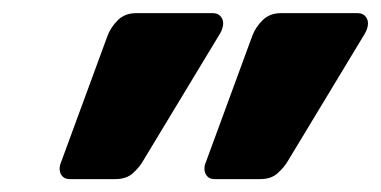

<svg xmlns="http://www.w3.org/2000/svg" viewBox="-20 -621 580 292"><path d="M306.2 -348.6Q297.6 -348.6 293.6 -354.9Q289.5 -361.3 291.6 -370.3L363.7 -566.5Q368.7 -579.8 379.5 -590.4Q390.2 -601 407.2 -601H524.1Q532.4 -601 536.6 -595.1Q540.9 -589.1 539.2 -581.3Q538.9 -579.1 537.8 -576.2Q536.7 -573.2 535 -570.1L418 -376.5Q412.2 -366.5 402.3 -357.6Q392.4 -348.6 375.7 -348.6ZM86 -348.6Q77.4 -348.6 73.3 -354.9Q69.3 -361.3 71.4 -370.3L143.5 -566.5Q148.5 -579.8 159.3 -590.4Q170 -601 187 -601H303.9Q312.1 -601 316.4 -595.1Q320.6 -589.1 319 -581.3Q318.6 -579.1 317.6 -576.2Q316.5 -573.2 314.7 -570.1L197.7 -376.5Q192 -366.5 182.1 -357.6Q172.1 -348.6 155.5 -348.6Z"/></svg>

Font: Rubik Light
Style: Italic
Weight: 300
Italic angle: -12°
Designer: Hubert and Fischer
Foundry: Hubert and Fischer
Version: Version 2.300;gftools[0.9.30]